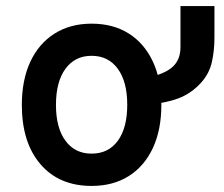

<svg xmlns="http://www.w3.org/2000/svg" viewBox="-20 -601 738 633"><path d="M282 12Q175 12 113.5 -59.5Q52 -131 52 -255Q52 -337.5 80 -397.5Q108 -457.5 159.8 -490.2Q211.5 -523 282 -523Q353 -523 404.5 -490.5Q456 -458 484 -398Q512 -338 512 -255.5Q512 -173 484 -113Q456 -53 404.5 -20.5Q353 12 282 12ZM282 -94.5Q337.5 -94.5 368.5 -137Q399.5 -179.5 399.5 -255.5Q399.5 -332 368.2 -374.5Q337 -417 282 -417Q227 -417 195.8 -374.2Q164.5 -331.5 164.5 -255Q164.5 -179.5 195.8 -137Q227 -94.5 282 -94.5ZM466.5 -256.5V-345Q523 -357 549 -380.5Q575 -404 575 -445.5V-581H687V-476.5Q687 -434.5 678.5 -396.5Q670 -358.5 643.5 -329Q610.5 -292.5 567.5 -276.5Q524.5 -260.5 466.5 -256.5Z"/></svg>

Font: Overpass SemiBold
Style: Regular
Weight: 600
Designer: Delve Withrington, Dave Bailey, Thomas Jockin
Foundry: Delve Fonts LLC
Version: Version 4.000